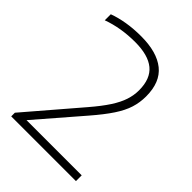

<svg xmlns="http://www.w3.org/2000/svg" viewBox="-214 -859 968 968"><g transform="rotate(45 270.0 -374.5)"><path d="M40 0V-26L281 -307Q326.5 -360 353.2 -401.2Q380 -442.5 391.5 -478Q403 -513.5 403 -548.5Q403 -630.5 356.5 -668.8Q310 -707 217 -707Q115.5 -707 31 -676V-719Q68.5 -733 115.8 -741Q163 -749 218 -749Q330.5 -749 390.2 -701Q450 -653 450 -552Q450 -508.5 437.5 -468.8Q425 -429 395.2 -384Q365.5 -339 314.5 -280L108 -41H501.5V0Z"/></g></svg>

Font: Encode Sans Expanded Expanded ExtraLight
Style: Regular
Weight: 200
Width: 7
Designer: Multiple Designers
Foundry: Impallari Type
Version: Version 3.000; ttfautohint (v1.8.3) -l 8 -r 50 -G 200 -x 14 